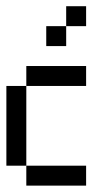

<svg xmlns="http://www.w3.org/2000/svg" viewBox="-20 -582 352 602"><path d="M62.5 -312.5V-375H125V-312.5ZM125 -312.5V-375H187.5V-312.5ZM187.5 -312.5V-375H250V-312.5ZM0 -250V-312.5H62.5V-250ZM0 -187.5V-250H62.5V-187.5ZM0 -125V-187.5H62.5V-125ZM0 -62.5V-125H62.5V-62.5ZM62.5 0V-62.5H125V0ZM125 0V-62.5H187.5V0ZM187.5 0V-62.5H250V0ZM125 -437.5V-500H187.5V-437.5ZM187.5 -500V-562.5H250V-500Z"/></svg>

Font: AprilSans
Style: Regular
Weight: 400
Designer: typesprite
Version: Version 1.001;PS 001.001;hotconv 1.0.88;makeotf.lib2.5.64775